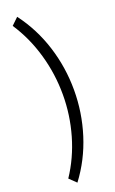

<svg xmlns="http://www.w3.org/2000/svg" viewBox="-178 -824 609 1015"><g transform="rotate(-20 127.0 -316.5)"><path d="M68.8 148.9V149.9L30.3 112.8Q91.8 20.5 123.5 -89.6Q155.3 -199.7 155.3 -314.9Q155.3 -430.7 123.5 -541.7Q91.8 -652.8 30.3 -746.1L68.8 -783.2Q143.1 -684.6 181.2 -564.5Q219.2 -444.3 219.2 -317.4Q219.2 -190.4 181.2 -70.1Q143.1 50.3 68.8 148.9Z"/></g></svg>

Font: Anaheim
Style: Regular
Weight: 400
Designer: vernon adams
Foundry: vernon adams
Version: Version 1.002; ttfautohint (v0.93.5-3d13) -l 8 -r 50 -G 200 